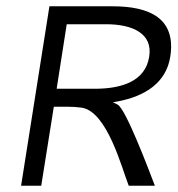

<svg xmlns="http://www.w3.org/2000/svg" viewBox="-20 -595 564 610"><path d="M111 -5 151 -256H191C209 -256 225 -255 239 -253C321 -241 367 -60 389 -5H472C454 -52 379 -252 353 -263L339 -270L355 -273C439 -289 508 -331 521 -415C540 -537 455 -575 338 -575H137L47 -5ZM192 -518H317C402 -518 466 -488 454 -415C442 -337 367 -313 281 -313H160Z"/></svg>

Font: Charger Pro
Style: LitExtObl
Weight: 300
Designer: Jasper
Foundry: Cannot Into Space Fonts
Version: Version 1.09